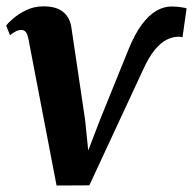

<svg xmlns="http://www.w3.org/2000/svg" viewBox="-22 -576 610 606"><path d="M384 -421Q403.5 -469 425.8 -498.8Q448 -528.5 471.5 -542Q495 -555.5 519 -555.5Q535 -555.5 549.8 -553.2Q564.5 -551 567 -549.5L554 -458.5Q551 -459.5 547.2 -459.8Q543.5 -460 540 -460Q524 -460 505.2 -451.2Q486.5 -442.5 467 -419.2Q447.5 -396 428 -352.5L260 9L156.5 9.5L68 -451.5Q65 -467.5 59.8 -474.5Q54.5 -481.5 45.5 -481.5Q35.5 -481.5 26 -476Q16.5 -470.5 9.5 -465L-2.5 -495.5Q1.5 -501.5 17.8 -516Q34 -530.5 59.2 -543.2Q84.5 -556 115.5 -556Q155.5 -556 177.2 -538.5Q199 -521 203.5 -488L246.5 -198.5L256.5 -101L293.5 -197.5Z"/></svg>

Font: Merriweather 48pt
Style: Bold Italic
Weight: 700
Italic angle: -7.8°
Version: Version 2.101